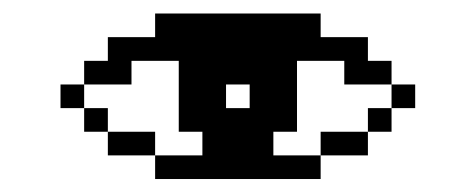

<svg xmlns="http://www.w3.org/2000/svg" viewBox="-20 -449 719 290"><path d="M71.4 -321.4V-285.7H107.1V-321.4ZM107.1 -357.1V-321.4H178.6V-357.1H250V-250H285.7V-214.3H214.3V-178.6H464.3V-214.3H392.9V-250H428.6V-357.1H500V-321.4H571.4V-357.1H535.7V-392.9H464.3V-428.6H214.3V-392.9H142.9V-357.1ZM321.4 -285.7V-321.4H357.1V-285.7ZM107.1 -285.7V-250H142.9V-285.7ZM142.9 -250V-214.3H214.3V-250ZM464.3 -250V-214.3H535.7V-250ZM535.7 -285.7V-250H571.4V-285.7ZM571.4 -321.4V-285.7H607.1V-321.4Z"/></svg>

Font: Gossip Icons Med Pixel
Style: Regular
Weight: 500
Designer: Deborah Khodanovich
Version: Version 1.001;Glyphs 3.3.1 (3343)